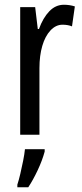

<svg xmlns="http://www.w3.org/2000/svg" viewBox="-20 -567 344 808"><path d="M249 -547Q273 -547 295 -540L283 -456Q266 -463 243 -463Q215 -463 192.5 -439Q170 -415 158 -374Q146 -333 146 -280V0H65V-537H128L139 -445H144Q161 -492 187.5 -519.5Q214 -547 249 -547ZM168 71Q158 108 138.5 149.5Q119 191 99 221H53V210Q59 192 65.5 164.5Q72 137 77.5 109Q83 81 85 61H168Z"/></svg>

Font: Noto Sans Khmer ExtraCondensed
Style: Regular
Weight: 400
Width: 2
Designer: Danh Hong and the Monotype Design Team
Foundry: Monotype Imaging Inc.
Version: Version 2.004; ttfautohint (v1.8.4.7-5d5b)